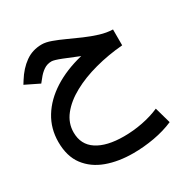

<svg xmlns="http://www.w3.org/2000/svg" viewBox="-178 -591 1036 1074"><g transform="rotate(-30 340.0 -54.0)"><path d="M625 -319.3V-216.8Q531.2 -209 445.3 -186Q359.4 -163.1 292 -126.2Q224.6 -89.4 185.3 -40Q146 9.3 146 69.8Q146 148.9 207.8 189.2Q269.5 229.5 379.9 229.5Q440.9 229.5 500.7 217.8Q560.5 206.1 610.8 184.1L640.1 288.1Q582.5 313 514.4 325.2Q446.3 337.4 377.9 337.4Q283.7 337.4 208.5 310.1Q133.3 282.7 89.4 224.6Q45.4 166.5 45.4 73.7Q45.4 -12.7 88.4 -82.8Q131.3 -152.8 210.2 -203.1Q289.1 -253.4 396.5 -279.3Q342.8 -301.8 297.9 -319.3Q252.9 -336.9 237.3 -336.9Q209 -336.9 186.3 -321.3Q163.6 -305.7 145 -281.2L126 -257.8L36.1 -301.8L49.8 -323.7Q85 -380.4 131.1 -413.3Q177.2 -446.3 237.8 -446.3Q263.2 -446.3 297.9 -433.8Q332.5 -421.4 372.8 -402.8Q413.1 -384.3 456.3 -365.5Q499.5 -346.7 542.5 -333.5Q585.4 -320.3 625 -319.3Z"/></g></svg>

Font: Vazirmatn UI NL Medium
Style: Regular
Weight: 500
Designer: Saber Rastikerdar
Foundry: Saber Rastikerdar
Version: Version 33.003